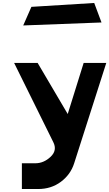

<svg xmlns="http://www.w3.org/2000/svg" viewBox="-20 -1176 734 1290"><path d="M191 -1130 613 -1156 662 -1025 136 -1005ZM694 -753 478 -78Q454 -3 389 45.5Q324 94 236 94H127V-79H217Q274 -79 320 -122.5Q366 -166 338 -221L75 -753H233L435 -410L542 -753Z"/></svg>

Font: OpenDyslexic
Style: Bold
Weight: 800
Designer: Abbie Gonzalez
Version: Version 0.920;hotconv 1.0.109;makeotfexe 2.5.65596